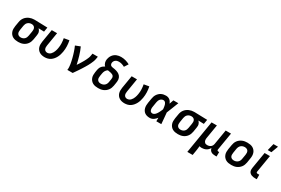

<svg xmlns="http://www.w3.org/2000/svg" viewBox="112 -2144 5477 3746"><g transform="rotate(30 2850.0 -271.0)"><path d="M256 8Q223 8 192 2.5Q161 -3 134.5 -17.5Q108 -32 89 -55.5Q70 -79 60 -108Q50 -137 50 -169Q50 -201 55 -233L72 -333Q76 -360 86.5 -386.5Q97 -413 114.5 -436Q132 -459 156 -477Q180 -495 206 -506Q232 -517 259.5 -522.5Q287 -528 314 -528H331L612 -520L595 -419L470 -423Q484 -411 493.5 -396Q503 -381 508.5 -363Q514 -345 513.5 -325.5Q513 -306 510 -287L494 -187Q489 -160 479.5 -133.5Q470 -107 453.5 -83.5Q437 -60 414 -41.5Q391 -23 364.5 -12Q338 -1 310.5 3.5Q283 8 256 8ZM256 -93Q278 -93 300 -100.5Q322 -108 338.5 -124Q355 -140 364 -161Q373 -182 376 -203L393 -303Q397 -325 396.5 -346.5Q396 -368 387.5 -386Q379 -404 361 -415Q343 -426 321 -427H307Q286 -427 265 -419Q244 -411 227 -395Q210 -379 201.5 -358.5Q193 -338 189 -317L173 -217Q169 -194 170 -171Q171 -148 182 -129.5Q193 -111 213 -102Q233 -93 256 -93Z M851 8Q820 8 790.5 1.5Q761 -5 736 -20Q711 -35 693 -58.5Q675 -82 666.5 -110.5Q658 -139 658 -170.5Q658 -202 663 -233L711 -520H831L781 -217Q777 -195 777.5 -173Q778 -151 786.5 -132.5Q795 -114 813 -103.5Q831 -93 853 -93Q873 -93 893.5 -101.5Q914 -110 929.5 -126Q945 -142 956.5 -161.5Q968 -181 975.5 -201Q983 -221 988.5 -241.5Q994 -262 997 -282Q1007 -338 1004.5 -393.5Q1002 -449 992 -501L1108 -521Q1121 -460 1123.5 -396Q1126 -332 1115 -267Q1109 -234 1099.5 -201Q1090 -168 1074 -136.5Q1058 -105 1035 -77Q1012 -49 982.5 -29Q953 -9 919 -0.5Q885 8 851 8Z M1362 0Q1367 -33 1365 -65Q1363 -97 1358 -128.5Q1353 -160 1346 -190.5Q1339 -221 1331.5 -251.5Q1324 -282 1315 -312Q1306 -342 1296.5 -371Q1287 -400 1276 -429Q1265 -458 1252 -486L1360 -528Q1379 -487 1395 -443.5Q1411 -400 1424 -356Q1437 -312 1448.5 -267Q1460 -222 1470 -176Q1486 -199 1501 -222.5Q1516 -246 1530.5 -269.5Q1545 -293 1558.5 -317Q1572 -341 1584 -366Q1596 -391 1606 -416.5Q1616 -442 1620 -468L1629 -520H1749L1740 -468Q1735 -436 1723 -405Q1711 -374 1697 -344Q1683 -314 1666.5 -284.5Q1650 -255 1632 -226Q1614 -197 1596 -168.5Q1578 -140 1559 -111.5Q1540 -83 1520.5 -55.5Q1501 -28 1482 0Z M2056 8Q2024 8 1992.5 2.5Q1961 -3 1935 -17.5Q1909 -32 1889.5 -55.5Q1870 -79 1860 -108Q1850 -137 1850 -169Q1850 -201 1855 -233L1865 -293Q1869 -314 1877 -334Q1885 -354 1898.5 -371.5Q1912 -389 1930.5 -402.5Q1949 -416 1968 -426Q1954 -438 1944.5 -454Q1935 -470 1929.5 -488.5Q1924 -507 1923 -527Q1922 -547 1926 -568Q1930 -592 1940 -616Q1950 -640 1965.5 -661.5Q1981 -683 2002 -699.5Q2023 -716 2048 -726Q2073 -736 2097.5 -740Q2122 -744 2147 -744Q2201 -744 2250.5 -730Q2300 -716 2344 -692L2287 -604Q2258 -621 2224 -631.5Q2190 -642 2154 -642Q2136 -642 2117.5 -637.5Q2099 -633 2083 -621.5Q2067 -610 2057 -593Q2047 -576 2044 -558Q2041 -537 2048.5 -518Q2056 -499 2074.5 -491Q2093 -483 2113.5 -481Q2134 -479 2154 -474.5Q2174 -470 2193.5 -464.5Q2213 -459 2230.5 -450.5Q2248 -442 2263.5 -430.5Q2279 -419 2290.5 -403.5Q2302 -388 2309 -369.5Q2316 -351 2318 -330.5Q2320 -310 2317.5 -289Q2315 -268 2312 -247L2302 -187Q2297 -160 2287 -133Q2277 -106 2259 -82Q2241 -58 2217 -40Q2193 -22 2166.5 -11Q2140 0 2111.5 4Q2083 8 2056 8ZM2056 -93Q2078 -93 2101 -99.5Q2124 -106 2142.5 -122Q2161 -138 2171 -159.5Q2181 -181 2184 -203L2194 -264Q2198 -283 2197.5 -302.5Q2197 -322 2187.5 -337.5Q2178 -353 2161.5 -361.5Q2145 -370 2127 -375Q2109 -380 2089.5 -382.5Q2070 -385 2052 -389Q2037 -381 2024.5 -368Q2012 -355 2004 -340Q1996 -325 1990.5 -309Q1985 -293 1983 -277L1973 -217Q1969 -194 1970 -171Q1971 -148 1982 -129.5Q1993 -111 2013 -102Q2033 -93 2056 -93Z M2651 8Q2620 8 2590.5 1.5Q2561 -5 2536 -20Q2511 -35 2493 -58.5Q2475 -82 2466.5 -110.5Q2458 -139 2458 -170.5Q2458 -202 2463 -233L2511 -520H2631L2581 -217Q2577 -195 2577.5 -173Q2578 -151 2586.5 -132.5Q2595 -114 2613 -103.5Q2631 -93 2653 -93Q2673 -93 2693.5 -101.5Q2714 -110 2729.5 -126Q2745 -142 2756.5 -161.5Q2768 -181 2775.5 -201Q2783 -221 2788.5 -241.5Q2794 -262 2797 -282Q2807 -338 2804.5 -393.5Q2802 -449 2792 -501L2908 -521Q2921 -460 2923.5 -396Q2926 -332 2915 -267Q2909 -234 2899.5 -201Q2890 -168 2874 -136.5Q2858 -105 2835 -77Q2812 -49 2782.5 -29Q2753 -9 2719 -0.5Q2685 8 2651 8Z M3221 8Q3190 8 3161.5 1.5Q3133 -5 3109.5 -21Q3086 -37 3070.5 -61Q3055 -85 3048 -113.5Q3041 -142 3041.5 -172Q3042 -202 3047 -233L3064 -333Q3068 -359 3076 -384Q3084 -409 3099 -432.5Q3114 -456 3134.5 -475Q3155 -494 3179.5 -506Q3204 -518 3230 -523Q3256 -528 3282 -528Q3306 -528 3328.5 -521Q3351 -514 3368.5 -500Q3386 -486 3398.5 -467Q3411 -448 3419 -427Q3427 -451 3435 -474Q3443 -497 3451 -520H3563Q3536 -453 3510.5 -385.5Q3485 -318 3457 -251Q3464 -188 3468.5 -125.5Q3473 -63 3479 0H3367Q3367 -20 3367 -40Q3367 -60 3367 -79Q3353 -62 3337.5 -45.5Q3322 -29 3303.5 -17Q3285 -5 3263.5 1.5Q3242 8 3221 8ZM3221 -93Q3240 -93 3257.5 -103Q3275 -113 3288.5 -128Q3302 -143 3312.5 -160Q3323 -177 3332 -195Q3341 -213 3348.5 -230.5Q3356 -248 3364 -267Q3363 -283 3361 -300Q3359 -317 3356 -333.5Q3353 -350 3348.5 -365.5Q3344 -381 3335 -395Q3326 -409 3312.5 -418Q3299 -427 3282 -427Q3262 -427 3243 -417.5Q3224 -408 3211 -391.5Q3198 -375 3191 -355.5Q3184 -336 3181 -317L3165 -217Q3162 -203 3161 -189.5Q3160 -176 3161 -162.5Q3162 -149 3165.5 -136.5Q3169 -124 3176.5 -114Q3184 -104 3196 -98.5Q3208 -93 3221 -93Z M3856 8Q3823 8 3792 2.5Q3761 -3 3734.5 -17.5Q3708 -32 3689 -55.5Q3670 -79 3660 -108Q3650 -137 3650 -169Q3650 -201 3655 -233L3672 -333Q3676 -360 3686.5 -386.5Q3697 -413 3714.5 -436Q3732 -459 3756 -477Q3780 -495 3806 -506Q3832 -517 3859.5 -522.5Q3887 -528 3914 -528H3931L4212 -520L4195 -419L4070 -423Q4084 -411 4093.5 -396Q4103 -381 4108.5 -363Q4114 -345 4113.5 -325.5Q4113 -306 4110 -287L4094 -187Q4089 -160 4079.5 -133.5Q4070 -107 4053.5 -83.5Q4037 -60 4014 -41.5Q3991 -23 3964.5 -12Q3938 -1 3910.5 3.5Q3883 8 3856 8ZM3856 -93Q3878 -93 3900 -100.5Q3922 -108 3938.5 -124Q3955 -140 3964 -161Q3973 -182 3976 -203L3993 -303Q3997 -325 3996.5 -346.5Q3996 -368 3987.5 -386Q3979 -404 3961 -415Q3943 -426 3921 -427H3907Q3886 -427 3865 -419Q3844 -411 3827 -395Q3810 -379 3801.5 -358.5Q3793 -338 3789 -317L3773 -217Q3769 -194 3770 -171Q3771 -148 3782 -129.5Q3793 -111 3813 -102Q3833 -93 3856 -93Z M4189 215 4311 -520H4431L4381 -217Q4378 -202 4377 -187Q4376 -172 4378.5 -157.5Q4381 -143 4387.5 -130.5Q4394 -118 4404.5 -109Q4415 -100 4429 -96.5Q4443 -93 4458 -93Q4478 -93 4498.5 -99Q4519 -105 4536 -118.5Q4553 -132 4562 -151Q4571 -170 4574 -190L4629 -520H4749L4683 -124Q4682 -118 4683 -112Q4684 -106 4688 -101.5Q4692 -97 4697.5 -95Q4703 -93 4709 -93H4729L4728 8H4692Q4669 8 4646.5 3.5Q4624 -1 4605.5 -12.5Q4587 -24 4575 -43Q4563 -62 4561 -85Q4547 -63 4529 -45Q4511 -27 4488.5 -15Q4466 -3 4442 2.5Q4418 8 4394 8Q4380 8 4366 6Q4352 4 4340 0Q4338 26 4334.5 53Q4331 80 4327 107L4309 215Z M5056 8Q5024 8 4992.5 2.5Q4961 -3 4935 -17.5Q4909 -32 4889.5 -55.5Q4870 -79 4860 -108Q4850 -137 4850 -169Q4850 -201 4855 -233L4872 -333Q4876 -360 4886 -387Q4896 -414 4914 -438Q4932 -462 4956 -480Q4980 -498 5007 -509Q5034 -520 5061.5 -524Q5089 -528 5117 -528Q5149 -528 5180.5 -522.5Q5212 -517 5238.5 -502.5Q5265 -488 5284.5 -464.5Q5304 -441 5313.5 -412Q5323 -383 5323.5 -351Q5324 -319 5318 -287L5302 -187Q5297 -160 5287 -133Q5277 -106 5259 -82Q5241 -58 5217 -40Q5193 -22 5166.5 -11Q5140 0 5112 4Q5084 8 5056 8ZM5058 -93Q5080 -93 5102 -100Q5124 -107 5142.5 -122.5Q5161 -138 5171 -159.5Q5181 -181 5184 -203L5201 -303Q5205 -327 5203.5 -350Q5202 -373 5191 -391Q5180 -409 5159.5 -418Q5139 -427 5115 -427Q5093 -427 5071 -420Q5049 -413 5031 -397.5Q5013 -382 5003 -360.5Q4993 -339 4989 -317L4973 -217Q4969 -193 4970 -170Q4971 -147 4982 -129Q4993 -111 5013.5 -102Q5034 -93 5058 -93Z M5593 0Q5572 0 5551 -2.5Q5530 -5 5510.5 -13Q5491 -21 5475.5 -34Q5460 -47 5451.5 -65Q5443 -83 5441.5 -104Q5440 -125 5444 -147L5506 -520H5626L5561 -130Q5560 -124 5561.5 -117.5Q5563 -111 5568 -107Q5573 -103 5579.5 -102Q5586 -101 5592 -101H5628L5629 0ZM5530 -600 5569 -757H5671L5613 -600Z"/></g></svg>

Font: Iosevka Aile
Style: Bold Italic
Weight: 700
Italic angle: -9°
Designer: Belleve Invis
Foundry: Belleve Invis
Version: Version 28.0.1; ttfautohint (v1.8.4)